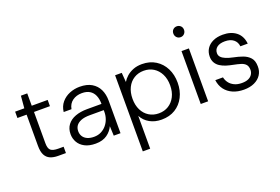

<svg xmlns="http://www.w3.org/2000/svg" viewBox="-119 -1106 2494 1709"><g transform="rotate(-20 1128.0 -251.5)"><path d="M260 0Q217 0 186 -13.5Q155 -27 138.5 -58.5Q122 -90 122 -145V-441H35V-501H122L132 -617H192V-500H343V-441H192V-145Q192 -95 212.5 -77.5Q233 -60 284 -60H334V0Z M613 12Q552 12 511 -9.5Q470 -31 450 -66.5Q430 -102 430 -143Q430 -195 457 -231Q484 -267 532.5 -285Q581 -303 645 -303H781Q781 -351 766 -384.5Q751 -418 722 -435.5Q693 -453 649 -453Q597 -453 560 -426.5Q523 -400 514 -350H440Q446 -403 477 -439.5Q508 -476 553.5 -494.5Q599 -513 649 -513Q718 -513 762.5 -486.5Q807 -460 829 -414.5Q851 -369 851 -308V0H787L783 -91Q774 -71 758.5 -52Q743 -33 722.5 -18.5Q702 -4 675 4Q648 12 613 12ZM620 -50Q658 -50 687.5 -65Q717 -80 738 -105Q759 -130 770 -161.5Q781 -193 781 -226V-244H650Q596 -244 564 -230.5Q532 -217 517.5 -195.5Q503 -174 503 -145Q503 -117 516.5 -95.5Q530 -74 556.5 -62Q583 -50 620 -50Z M982 220V-501H1045L1052 -412Q1067 -438 1093 -461Q1119 -484 1155.5 -498.5Q1192 -513 1239 -513Q1313 -513 1368 -478.5Q1423 -444 1453 -384.5Q1483 -325 1483 -249Q1483 -174 1452.5 -114.5Q1422 -55 1367.5 -21.5Q1313 12 1238 12Q1175 12 1126.5 -15Q1078 -42 1052 -91V220ZM1234 -49Q1286 -49 1326 -74Q1366 -99 1389 -144Q1412 -189 1412 -250Q1412 -311 1389 -356.5Q1366 -402 1326 -427Q1286 -452 1234 -452Q1182 -452 1141.5 -427Q1101 -402 1078.5 -356.5Q1056 -311 1056 -250Q1056 -190 1078.5 -144.5Q1101 -99 1141.5 -74Q1182 -49 1234 -49Z M1611 0V-501H1681V0ZM1647 -620Q1625 -620 1610.5 -635Q1596 -650 1596 -672Q1596 -695 1610.5 -709Q1625 -723 1646 -723Q1667 -723 1682 -709Q1697 -695 1697 -672Q1697 -650 1682.5 -635Q1668 -620 1647 -620Z M2018 12Q1959 12 1913.5 -8Q1868 -28 1840 -65Q1812 -102 1805 -155H1878Q1884 -126 1901.5 -102.5Q1919 -79 1949 -64.5Q1979 -50 2020 -50Q2058 -50 2082 -61Q2106 -72 2118.5 -91.5Q2131 -111 2131 -134Q2131 -167 2115.5 -185Q2100 -203 2071 -212Q2042 -221 2001 -229Q1969 -235 1938.5 -244.5Q1908 -254 1883 -270Q1858 -286 1844 -310.5Q1830 -335 1830 -368Q1830 -411 1851 -443.5Q1872 -476 1911.5 -494.5Q1951 -513 2005 -513Q2082 -513 2131 -474.5Q2180 -436 2188 -362H2118Q2114 -403 2084 -427Q2054 -451 2003 -451Q1954 -451 1927.5 -430.5Q1901 -410 1901 -375Q1901 -353 1915.5 -337.5Q1930 -322 1957.5 -310.5Q1985 -299 2024 -291Q2070 -282 2110.5 -267.5Q2151 -253 2177 -224Q2203 -195 2203 -141Q2204 -96 2181.5 -61.5Q2159 -27 2117 -7.5Q2075 12 2018 12Z"/></g></svg>

Font: DM Sans 18pt Light
Style: Regular
Weight: 300
Designer: Colophon Foundry, Jonny Pinhorn
Foundry: Colophon Foundry
Version: Version 4.004;gftools[0.9.30]